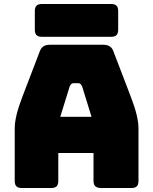

<svg xmlns="http://www.w3.org/2000/svg" viewBox="-20 -945 770 965"><path d="M330 -510 283 -358H440L393 -510Q389 -519 384.5 -523Q380 -527 374 -527H349Q343 -527 338.5 -523Q334 -519 330 -510ZM273 -36Q273 -17 264.5 -8.5Q256 0 237 0H90Q71 0 62.5 -8.5Q54 -17 54 -36V-300Q54 -330 63.5 -369Q73 -408 93 -460L180 -687Q186 -704 198.5 -712Q211 -720 231 -720H500Q519 -720 531.5 -712Q544 -704 550 -687L637 -460Q657 -408 666.5 -369Q676 -330 676 -300V-36Q676 -17 667.5 -8.5Q659 0 640 0H489Q469 0 459.5 -8.5Q450 -17 450 -36V-176H273ZM538 -760H191Q172 -760 163.5 -768.5Q155 -777 155 -796V-889Q155 -908 163.5 -916.5Q172 -925 191 -925H538Q557 -925 565.5 -916.5Q574 -908 574 -889V-796Q574 -777 565.5 -768.5Q557 -760 538 -760Z"/></svg>

Font: Bungee
Style: Regular
Weight: 400
Designer: David Jonathan Ross
Foundry: David Jonathan Ross
Version: Version 1.000;PS 1.0;hotconv 1.0.72;makeotf.lib2.5.5900